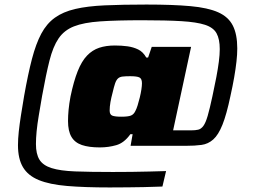

<svg xmlns="http://www.w3.org/2000/svg" viewBox="-20 -716 1118 844"><path d="M462 108Q352 108 275 101.5Q198 95 150.5 75.5Q103 56 81 19Q59 -18 59 -78Q59 -105 62.5 -137.5Q66 -170 72 -208.5Q78 -247 86 -294Q103 -390 120.5 -457Q138 -524 161.5 -568Q185 -612 221 -638Q257 -664 310.5 -676.5Q364 -689 441 -692.5Q518 -696 624 -696Q740 -696 817 -689Q894 -682 939 -662Q984 -642 1003.5 -603.5Q1023 -565 1023 -503Q1023 -477 1019.5 -445.5Q1016 -414 1009.5 -376.5Q1003 -339 993 -294Q976 -213 958 -168Q940 -123 917.5 -103Q895 -83 866 -79Q837 -75 796 -75H554L563 -126H553Q526 -88 491.5 -78Q457 -68 419 -68Q371 -68 340 -78.5Q309 -89 294 -114.5Q279 -140 279 -184Q279 -207 281.5 -233.5Q284 -260 290 -292Q304 -359 321.5 -403Q339 -447 362.5 -471.5Q386 -496 416 -506Q446 -516 485 -516Q514 -516 540 -512.5Q566 -509 587.5 -498.5Q609 -488 623 -463H631L647 -510H820L741 -143H820Q839 -143 851.5 -146Q864 -149 874 -162.5Q884 -176 893 -207Q902 -238 914 -294Q924 -340 931 -377Q938 -414 942 -445Q946 -476 946 -500Q946 -544 932 -569.5Q918 -595 881 -607Q844 -619 777 -623Q710 -627 605 -627Q493 -627 420.5 -622Q348 -617 305 -600Q262 -583 237.5 -547Q213 -511 197.5 -449.5Q182 -388 165 -294Q157 -247 150.5 -208.5Q144 -170 141 -139Q138 -108 138 -83Q138 -39 153.5 -14Q169 11 207 23Q245 35 310.5 37.5Q376 40 476 40Q519 40 559.5 39.5Q600 39 637.5 38Q675 37 710 36L694 104Q683 104 662 105Q641 106 611 106.5Q581 107 543.5 107.5Q506 108 462 108ZM514 -203Q543 -203 555.5 -208Q568 -213 575 -228Q580 -237 585 -253Q590 -269 594.5 -287.5Q599 -306 601.5 -322.5Q604 -339 604 -350Q604 -370 593 -375.5Q582 -381 552 -381Q532 -381 519 -379.5Q506 -378 498.5 -371Q491 -364 486 -349.5Q481 -335 475 -309Q469 -287 465.5 -267Q462 -247 462 -230Q462 -212 474 -207.5Q486 -203 514 -203Z"/></svg>

Font: Saira Expanded ExtraBold
Style: Italic
Weight: 800
Width: 7
Italic angle: -12°
Designer: Hector Gatti with collaboration of the Omnibus-Type team
Foundry: Omnibus-Type
Version: Version 1.101